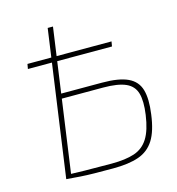

<svg xmlns="http://www.w3.org/2000/svg" viewBox="-105 -780 809 878"><g transform="rotate(-15 300.0 -341.0)"><path d="M64 -532 68 -555H466L462 -532ZM375 -384Q455 -384 497.5 -364Q540 -344 552.5 -300.5Q565 -257 555 -186Q545 -109 518.5 -67Q492 -25 444.5 -8.5Q397 8 323 8Q271 8 235 7.5Q199 7 169 5Q139 3 104 0L119 -18Q140 -17 193 -16Q246 -15 322 -15Q388 -15 430 -29Q472 -43 496 -81Q520 -119 530 -190Q539 -253 528.5 -290.5Q518 -328 481 -344.5Q444 -361 374 -361H167L170 -384ZM225 -690 128 0H103L200 -690Z"/></g></svg>

Font: Exo 2 Thin
Style: Italic
Weight: 250
Italic angle: -8°
Designer: Natanael Gama
Foundry: Natanael Gama
Version: Version 2.010